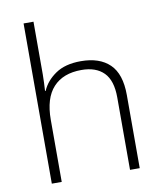

<svg xmlns="http://www.w3.org/2000/svg" viewBox="-85 -828 757 897"><g transform="rotate(-10 294.0 -380.0)"><path d="M135 -510Q135 -488 134 -470Q133 -452 132 -432H135Q154 -477 200 -508.5Q246 -540 320 -540Q409 -540 457 -493.5Q505 -447 505 -347V0H459V-344Q459 -424 422 -461.5Q385 -499 316 -499Q229 -499 182 -448Q135 -397 135 -294V0H88V-760H135Z"/></g></svg>

Font: Noto Sans Thaana ExtraLight
Style: Regular
Weight: 200
Designer: David Williams
Foundry: Google Inc.
Version: Version 3.001; ttfautohint (v1.8.4.7-5d5b)